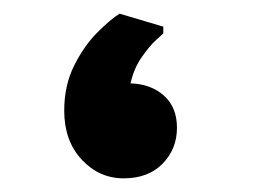

<svg xmlns="http://www.w3.org/2000/svg" viewBox="-20 -254 370 281"><path d="M74 -92Q74 -129 88.5 -158Q103 -187 122.5 -206.5Q142 -226 155 -234L219 -215V-205Q219 -205 209 -196Q199 -187 187.5 -170.5Q176 -154 171 -132Q201 -131 220 -114Q239 -97 239 -67Q239 -36 218 -14.5Q197 7 161 7Q125 7 99.5 -20.5Q74 -48 74 -92Z"/></svg>

Font: Kufam SemiBold
Style: Regular
Weight: 600
Designer: Wael Morcos, Artur Schmal
Foundry: Original Type
Version: Version 1.300; ttfautohint (v1.8.3)